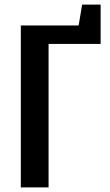

<svg xmlns="http://www.w3.org/2000/svg" viewBox="-20 -810 475 830"><path d="M70 0V-700H320L335 -790H415V-620H190V0Z"/></svg>

Font: Cuprum
Style: Regular
Weight: 400
Designer: Jovanny Lemonad
Foundry: Jovanny Lemonad
Version: Version 3.000